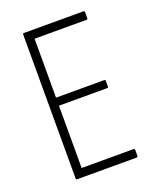

<svg xmlns="http://www.w3.org/2000/svg" viewBox="-125 -731 662 808"><g transform="rotate(-20 206.0 -327.5)"><path d="M80 0Q75 0 75 -6V-649Q75 -655 79 -655H347Q352 -655 352 -649V-624Q352 -617 347 -617H114V-353H330Q335 -353 335 -347V-322Q335 -317 330 -317H114V-38H347Q352 -38 352 -31V-6Q352 0 347 0Z"/></g></svg>

Font: Sofia Sans Condensed ExtraLight
Style: Regular
Weight: 250
Version: Version 4.100